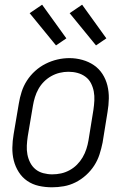

<svg xmlns="http://www.w3.org/2000/svg" viewBox="-20 -788 540 816"><path d="M201 8Q172 8 145 2Q118 -4 96 -19Q74 -34 59.5 -57Q45 -80 38.5 -106Q32 -132 32.5 -160.5Q33 -189 38 -218L60 -348Q64 -373 72 -398Q80 -423 94.5 -445.5Q109 -468 129.5 -486.5Q150 -505 174 -517Q198 -529 223.5 -535Q249 -541 275 -541Q303 -541 330 -533.5Q357 -526 379 -511Q401 -496 415.5 -473.5Q430 -451 436.5 -424.5Q443 -398 442.5 -369.5Q442 -341 437 -312L416 -182Q411 -157 403 -132Q395 -107 380.5 -84.5Q366 -62 345.5 -43.5Q325 -25 301 -13Q277 -1 251.5 3.5Q226 8 201 8ZM202 -47Q221 -47 239.5 -51Q258 -55 275.5 -64.5Q293 -74 307 -88Q321 -102 331 -119Q341 -136 347 -154.5Q353 -173 356 -191L377 -321Q380 -341 381 -361Q382 -381 378.5 -399.5Q375 -418 366.5 -434.5Q358 -451 343 -462Q328 -473 309.5 -478Q291 -483 271 -483Q252 -483 233.5 -478.5Q215 -474 198 -464.5Q181 -455 167 -441Q153 -427 143.5 -410Q134 -393 128.5 -375Q123 -357 120 -339L98 -209Q95 -189 94 -169.5Q93 -150 96.5 -131.5Q100 -113 108.5 -96.5Q117 -80 131 -68.5Q145 -57 164 -52Q183 -47 202 -47ZM388 -595 276 -732 329 -768 432 -625ZM218 -595 106 -732 159 -768 262 -625Z"/></svg>

Font: Iosevka Curly Light Oblique
Style: Regular
Weight: 300
Italic angle: -9°
Monospace: yes
Designer: Belleve Invis
Foundry: Belleve Invis
Version: Version 11.1.0; ttfautohint (v1.8.3)